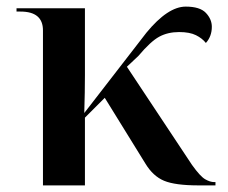

<svg xmlns="http://www.w3.org/2000/svg" viewBox="-20 -561 689 581"><path d="M110 0H237V-205L297 -265L420 -66Q443 -28 476.5 -14Q510 0 581 0H632V-10H628Q616 -10 601 -18.5Q586 -27 561 -62L364 -359L399 -392Q436 -436 462 -450Q488 -464 522 -464Q554 -464 573 -454.5Q592 -445 603 -431Q621 -451 621 -480Q621 -503 603 -522Q585 -541 542 -541Q488 -541 423 -462L235 -219Q236 -245 236.5 -280.5Q237 -316 237 -334V-536H30V-526H42Q110 -526 110 -469Z"/></svg>

Font: Noto Serif Display Semi
Style: Regular
Weight: 600
Designer: Monotype Design Team
Foundry: Monotype Imaging Inc.
Version: Version 1.900